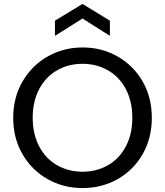

<svg xmlns="http://www.w3.org/2000/svg" viewBox="-20 -948 838 975"><path d="M47 -350Q47 -452 94 -533.5Q141 -615 221.5 -661Q302 -707 399 -707Q497 -707 577.5 -661Q658 -615 704.5 -534Q751 -453 751 -350Q751 -247 704.5 -165.5Q658 -84 577.5 -38.5Q497 7 399 7Q302 7 221.5 -38.5Q141 -84 94 -165.5Q47 -247 47 -350ZM652 -350Q652 -432 619.5 -494.5Q587 -557 529 -590.5Q471 -624 399 -624Q327 -624 269 -590.5Q211 -557 178.5 -494.5Q146 -432 146 -350Q146 -268 178.5 -205.5Q211 -143 269 -109.5Q327 -76 399 -76Q471 -76 529 -109.5Q587 -143 619.5 -205.5Q652 -268 652 -350ZM259 -843 399 -928 538 -843V-766L399 -854L259 -766Z"/></svg>

Font: AF Albert Sans Medium
Style: Regular
Weight: 500
Designer: Andreas Rasmussen
Foundry: a.Foundry
Version: Version 1.300;Glyphs 3.2 (3231)